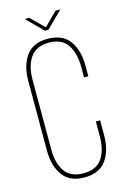

<svg xmlns="http://www.w3.org/2000/svg" viewBox="-126 -887 622 950"><g transform="rotate(-15 185.0 -412.0)"><path d="M101 -829H124L192 -762L259 -829H284L201 -747H183ZM185 -705Q261 -705 296.5 -656Q332 -607 332 -528V-474H310V-529Q310 -599 280.5 -642Q251 -685 186 -685Q121 -685 91 -642Q61 -599 61 -529V-171Q61 -101 90.5 -58.5Q120 -16 186 -16Q251 -16 280.5 -58.5Q310 -101 310 -171V-248H332V-172Q332 -93 296.5 -44Q261 5 185 5Q110 5 74.5 -44Q39 -93 39 -172V-528Q39 -607 74.5 -656Q110 -705 185 -705Z"/></g></svg>

Font: Bebas Neue Light
Style: Regular
Weight: 300
Designer: Ryoichi Tsunekawa
Foundry: Ryoichi Tsunekawa
Version: Version 1.003;PS 001.003;hotconv 1.0.70;makeotf.lib2.5.58329